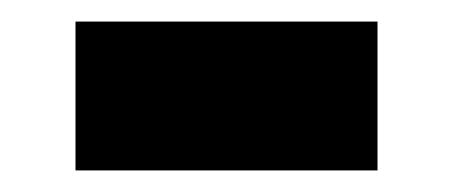

<svg xmlns="http://www.w3.org/2000/svg" viewBox="-20 -435 420 178"><path d="M330 -415H50V-277H330Z"/></svg>

Font: Kreadon Extra Bold
Style: Regular
Weight: 800
Designer: kohakuno
Foundry: StudioGnu
Version: Version 1.000;Glyphs 3.1.2 (3151)